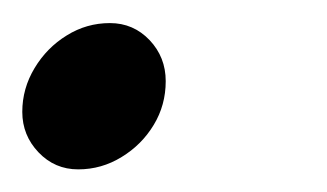

<svg xmlns="http://www.w3.org/2000/svg" viewBox="-21 -134 286 168"><path d="M37.4 -103Q54.7 -113.8 75.2 -113.8Q95.7 -113.8 109.9 -98.9Q124 -84 124 -63Q124 -42 113.5 -24.7Q103 -7.3 85.4 3.4Q67.9 14.2 47.4 14.2Q26.9 14.2 12.7 -0.7Q-1.5 -15.6 -1.5 -36.1Q-1.5 -56.6 9.3 -74.5Q20 -92.3 37.4 -103Z"/></svg>

Font: PlayfairDisplaySC-Italic
Style: Italic
Weight: 400
Italic angle: -14°
Designer: Claus Eggers Sørensen
Foundry: Claus Eggers Sørensen
Version: Version 1.004;PS 001.004;hotconv 1.0.70;makeotf.lib2.5.58329